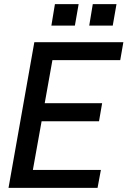

<svg xmlns="http://www.w3.org/2000/svg" viewBox="-20 -903 615 923"><path d="M409 -780H522L540 -883H426ZM21 0H449L465 -86H138L180 -320H456L471 -407H195L232 -614H558L573 -700H145ZM227 -780H340L358 -883H244Z"/></svg>

Font: Uncut Sans Medium
Style: Italic
Weight: 500
Italic angle: -10°
Designer: Kasper Nordkvist
Foundry: Uncut Type
Version: Version 1.111;FEAKit 1.0